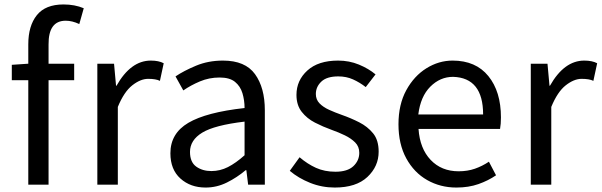

<svg xmlns="http://www.w3.org/2000/svg" viewBox="-20 -829 2701 862"><path d="M33 -469V-538L107 -543V-630Q107 -713 145.5 -761Q184 -809 265 -809Q316 -809 356 -792L336 -721Q304 -736 275 -736Q197 -736 198 -629V-543H313V-469H198V0H107V-469Z M417 0V-543H492L501 -444H503Q567 -557 657 -557Q693 -557 715 -545L698 -466Q680 -475 645 -475Q611 -475 574 -446Q537 -417 509 -349V0Z M903 13Q835 13 790 -27.5Q745 -68 745 -141Q745 -230 825.5 -277.5Q906 -325 1078 -344Q1078 -379 1068.5 -410.5Q1059 -442 1035 -461.5Q1011 -481 966 -481Q919 -481 877.5 -463.5Q836 -446 803 -423L768 -486Q805 -511 860 -534Q915 -557 981 -557Q1081 -557 1125 -496Q1169 -435 1169 -334V0H1094L1086 -65H1083Q1044 -32 998.5 -9.5Q953 13 903 13ZM929 -61Q968 -61 1003.5 -79Q1039 -97 1078 -132V-283Q943 -267 888 -233.5Q833 -200 833 -147Q833 -101 861 -81Q889 -61 929 -61Z M1483 13Q1425 13 1372.5 -8Q1320 -29 1281 -62L1325 -123Q1360 -93 1398.5 -75.5Q1437 -58 1486 -58Q1540 -58 1566.5 -83Q1593 -108 1593 -143Q1593 -171 1574.5 -189.5Q1556 -208 1528 -221.5Q1500 -235 1469 -246Q1430 -260 1394 -278.5Q1358 -297 1334.5 -327Q1311 -357 1311 -403Q1311 -468 1360 -512.5Q1409 -557 1498 -557Q1548 -557 1591.5 -539Q1635 -521 1666 -495L1622 -438Q1595 -459 1565 -472.5Q1535 -486 1499 -486Q1447 -486 1422.5 -462.5Q1398 -439 1398 -407Q1398 -382 1414.5 -365Q1431 -348 1457.5 -336Q1484 -324 1515 -313Q1555 -299 1592.5 -280Q1630 -261 1655 -230.5Q1680 -200 1680 -148Q1680 -82 1629.5 -34.5Q1579 13 1483 13Z M2029 13Q1957 13 1898 -20.5Q1839 -54 1804 -118Q1769 -182 1769 -271Q1769 -360 1804 -424Q1839 -488 1894.5 -522.5Q1950 -557 2012 -557Q2116 -557 2172.5 -487.5Q2229 -418 2229 -302Q2229 -272 2225 -250H1859Q1865 -162 1913.5 -111Q1962 -60 2039 -60Q2079 -60 2112 -71.5Q2145 -83 2175 -103L2207 -42Q2172 -18 2128 -2.5Q2084 13 2029 13ZM1858 -315H2149Q2149 -480 2014 -484Q1956 -484 1912 -440Q1868 -396 1858 -315Z M2363 0V-543H2438L2447 -444H2449Q2513 -557 2603 -557Q2639 -557 2661 -545L2644 -466Q2626 -475 2591 -475Q2557 -475 2520 -446Q2483 -417 2455 -349V0Z"/></svg>

Font: Gothic Nguyen
Style: Regular
Weight: 400
Designer: MORI Takayuki
Version: Version 1.220;July 21, 2023;FontCreator 14.0.0.2814 64-bit